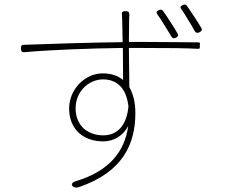

<svg xmlns="http://www.w3.org/2000/svg" viewBox="-20 -811 1020 861"><path d="M744 -713C733 -731 721 -748 711 -762C706 -769 701 -769 693 -766C682 -761 679 -756 686 -746C696 -733 706 -717 716 -700C727 -683 738 -665 748 -648C753 -639 760 -637 769 -642C779 -647 781 -654 775 -663C766 -679 755 -696 744 -713ZM850 -738C839 -755 827 -771 818 -785C813 -792 807 -792 799 -788C788 -783 787 -778 794 -769C804 -755 813 -740 823 -723C834 -706 844 -689 853 -672C858 -663 865 -662 874 -666C884 -671 888 -677 882 -687C872 -704 861 -721 850 -738ZM355 -235C333 -256 319 -286 319 -325C319 -364 334 -396 357 -419C379 -441 410 -455 442 -455C499 -455 546 -422 556 -334C549 -256 512 -204 443 -204C409 -204 378 -215 355 -235ZM559 -508 558 -596H582H607C742 -596 818 -595 868 -592C878 -592 876 -597 876 -607C876 -616 879 -621 870 -621C828 -621 738 -623 606 -623H558L559 -721C559 -725 559 -733 560 -741C561 -755 557 -761 543 -761C528 -761 525 -756 527 -742C527 -735 528 -727 528 -721L530 -622C372 -620 192 -614 86 -610C75 -610 74 -604 74 -593C74 -581 78 -576 90 -577C214 -588 388 -594 531 -596L532 -452C509 -472 478 -482 440 -482C360 -482 290 -409 290 -325C290 -231 354 -177 443 -177C488 -177 531 -200 555 -246C539 -130 469 -44 322 1C306 5 295 15 308 26C314 31 327 31 334 28C536 -41 587 -171 587 -304C587 -350 578 -389 560 -420Z"/></svg>

Font: GenSenRounded2 TW EL
Style: Regular
Weight: 250
Version: Version 2.100;PS 2.1;hotconv 16.6.51;makeotf.lib2.5.65220 DE